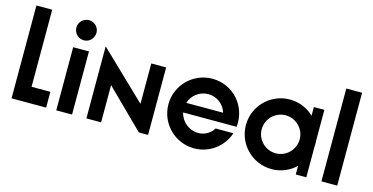

<svg xmlns="http://www.w3.org/2000/svg" viewBox="-73 -1054 2737 1410"><g transform="rotate(15 1296.0 -349.0)"><path d="M60 0H323V-120H180V-706H60Z M400 -480V0H520V-480ZM462 -549C504 -549 538 -583 538 -627C538 -667 504 -702 462 -702C420 -702 385 -667 385 -627C385 -583 420 -549 462 -549Z M629 0H741V-283L1028 0H1098V-513H985V-206L631 -546H629Z M1449 8C1566 8 1665 -68 1700 -174H1565C1541 -135 1499 -109 1449 -109C1379 -109 1319 -159 1304 -226H1711C1727 -388 1606 -521 1449 -521C1303 -521 1184 -403 1184 -257C1184 -110 1303 8 1449 8ZM1308 -300C1326 -360 1383 -404 1449 -404C1515 -404 1571 -360 1588 -300Z M2038 8C2109 8 2174 -20 2221 -66V0H2301V-234L2302 -257L2301 -280V-513H2221V-447C2174 -493 2109 -521 2038 -521C1892 -521 1773 -403 1773 -257C1773 -110 1892 8 2038 8ZM2038 -112C1958 -112 1893 -177 1893 -257C1893 -336 1958 -401 2038 -401C2117 -401 2182 -336 2182 -257C2182 -177 2117 -112 2038 -112Z M2416 0H2536V-706H2416Z"/></g></svg>

Font: Lineal
Style: Bold
Weight: 700
Designer: Created by Frank Adebiaye with contributions from Anton Moglia & Ariel Martín Pérez
Created by Frank ADEBIAYE with FontF
Foundry: Velvetyne Type Foundry
Version: Version 2.000;Glyphs 3.2 (3227)